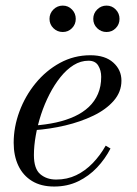

<svg xmlns="http://www.w3.org/2000/svg" viewBox="-20 -672 502 702"><path d="M178 10Q130 10 97 -10.2Q64 -30.5 47 -66.5Q30 -102.5 30 -150Q30 -207.5 51 -264.2Q72 -321 110 -367.5Q148 -414 199.2 -442Q250.5 -470 310.5 -470Q364.5 -470 394.2 -443.2Q424 -416.5 424 -377Q424 -336 396 -303.8Q368 -271.5 321.2 -249Q274.5 -226.5 218.2 -213.2Q162 -200 105 -196V-213Q147.5 -216 185 -224.2Q222.5 -232.5 252.8 -246.5Q283 -260.5 304.8 -281Q326.5 -301.5 338.2 -328.8Q350 -356 350 -391Q350 -414.5 339.2 -432.2Q328.5 -450 303.5 -450Q275 -450 249.2 -434Q223.5 -418 201.2 -390.2Q179 -362.5 161 -327.5Q143 -292.5 130.2 -253.8Q117.5 -215 110.8 -176.8Q104 -138.5 104 -105Q104 -55 127.2 -35.2Q150.5 -15.5 185.5 -15.5Q225.5 -15.5 258.8 -31.5Q292 -47.5 319 -75.5Q346 -103.5 366.5 -139.5L384 -129Q364.5 -91 334.8 -59.5Q305 -28 265.8 -9Q226.5 10 178 10ZM369.5 -555Q349.5 -555 335.2 -569Q321 -583 321 -603Q321 -623 335.2 -637.2Q349.5 -651.5 369.5 -651.5Q389.5 -651.5 403.2 -637.2Q417 -623 417 -603Q417 -583 403.2 -569Q389.5 -555 369.5 -555ZM209.5 -555Q189.5 -555 175.2 -569Q161 -583 161 -603Q161 -623 175.2 -637.2Q189.5 -651.5 209.5 -651.5Q229.5 -651.5 243.2 -637.2Q257 -623 257 -603Q257 -583 243.2 -569Q229.5 -555 209.5 -555Z"/></svg>

Font: Bodoni Moda
Style: Italic
Weight: 400
Italic angle: -13°
Designer: Owen Earl
Foundry: indestructible type
Version: Version 2.005